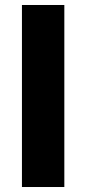

<svg xmlns="http://www.w3.org/2000/svg" viewBox="-20 -750 345 770"><path d="M68 0V-730H238V0Z"/></svg>

Font: M PLUS 2 Thin ExtraBold
Style: Regular
Weight: 800
Version: Version 1.001